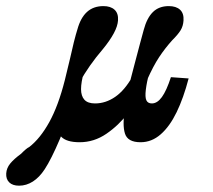

<svg xmlns="http://www.w3.org/2000/svg" viewBox="-88 -448 688 620"><path d="M-67.9 111.9Q-66.8 94.5 -54.9 80Q-43 65.4 -20 48.6Q-1.9 30.2 6.2 26.9Q41.8 -0.6 71.2 -53.7Q100.5 -106.8 121.4 -189.5Q131.3 -228.6 138.2 -259Q145 -289.3 150.5 -311.9Q157.8 -340.4 161.8 -352.6Q172.2 -390.7 193 -409.5Q213.8 -428.3 246 -428.3Q269.2 -428.3 281.9 -416.6Q294.6 -404.9 293.1 -382.3Q292 -363.8 279.6 -340.7Q267.2 -317.5 244.6 -289.9Q221.3 -262.7 202.6 -236Q183.8 -209.2 168.2 -181Q133.5 -65.7 105.5 0.5Q77.4 66.7 56.2 98.7Q39.4 124.5 18.3 138.1Q-2.9 151.6 -26.3 151.6Q-47.2 151.6 -58.1 141Q-69.1 130.3 -67.9 111.9ZM102.1 -108.9Q103.7 -114.5 104.1 -116.9Q104.5 -119.4 106.1 -125L135.2 -240.3H190.8Q186.9 -228.2 183 -215.6Q173.7 -182.3 173.7 -160.1Q173.8 -137.9 184.6 -125.9Q195.5 -114 218.8 -114Q253.1 -114 283.8 -135.1Q314.5 -156.2 339.2 -200L381.1 -177.4Q377.1 -168.5 373.1 -158.9Q353.7 -120.2 324.7 -81.9Q295.6 -43.5 255.7 -16.1Q215.8 11.3 169 11.3Q126.3 11.3 109.3 -6.9Q92.4 -25 92.8 -50Q93.2 -75 102.1 -108.9ZM315.8 -96.8Q321.3 -126.6 326.3 -148.7Q331.2 -170.8 338.9 -200.7Q343 -214.9 344.8 -221.7Q346.7 -228.6 350.8 -241.9L394 -214.5Q385.8 -182.2 382.9 -158.3Q380 -134.4 384.6 -124.2Q389.3 -114 402.4 -114Q419.9 -114 434.8 -134.6Q449.8 -155.3 463.9 -198.8L521.1 -194.7Q504.6 -131.5 482.3 -85.6Q460.1 -39.8 431 -14.3Q401.9 11.3 365.9 11.3Q324.1 11.3 315.4 -17Q306.7 -45.2 315.8 -96.8ZM346.6 -241.1Q356.9 -281.7 364.3 -308Q371.7 -334.2 376.1 -351.5Q386.3 -389.9 405.8 -409.1Q425.3 -428.3 457.1 -428.3Q480.7 -428.3 493.4 -416.6Q506.1 -404.9 504.6 -381.9Q503.5 -363.7 495 -349.9Q486.5 -336.2 468.3 -318.2Q445.1 -292.5 426 -263.7Q406.9 -234.9 386.8 -189.5L327.9 -169.4Q337.5 -205.2 346.6 -241.1Z"/></svg>

Font: Playfair Micro SmCond SmLight
Style: Italic
Weight: 360
Width: 4
Italic angle: -15.6°
Designer: Claus Eggers Sørensen
Foundry: Claus Eggers Sørensen
Version: Version 2.203;Glyphs 3.3 (3326)